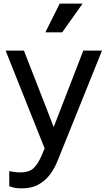

<svg xmlns="http://www.w3.org/2000/svg" viewBox="-20 -818 593 1058"><path d="M101 220Q83 220 65 217.5Q47 215 31 208V125Q42 127 58 129.5Q74 132 91 132Q138 132 162.5 111Q187 90 209 40L226 0L11 -539H112L276 -118L439 -539H542L299 64Q282 108 255.5 143.5Q229 179 191 199.5Q153 220 101 220ZM230 -640 309 -798H435L323 -640Z"/></svg>

Font: Pitagon Sans Text Medium
Style: Regular
Weight: 500
Designer: Travis Tran
Foundry: Pitagon
Version: Version 1.000; ttfautohint (v1.8.4.7-5d5b);gftools[0.9.26]